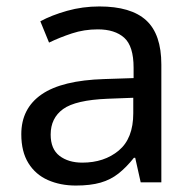

<svg xmlns="http://www.w3.org/2000/svg" viewBox="-20 -565 601 595"><path d="M288 -545Q386 -545 433 -502Q480 -459 480 -365V0H416L399 -76H395Q372 -47 347.5 -27.5Q323 -8 291.5 1Q260 10 215 10Q167 10 128.5 -7Q90 -24 68 -59.5Q46 -95 46 -149Q46 -229 109 -272.5Q172 -316 303 -320L394 -323V-355Q394 -422 365 -448Q336 -474 283 -474Q241 -474 203 -461.5Q165 -449 132 -433L105 -499Q140 -518 188 -531.5Q236 -545 288 -545ZM314 -259Q214 -255 175.5 -227Q137 -199 137 -148Q137 -103 164.5 -82Q192 -61 235 -61Q303 -61 348 -98.5Q393 -136 393 -214V-262Z"/></svg>

Font: uhindi15
Style: Book
Weight: 400
Designer: Jelle Bosma - Monotype Design Team
Foundry: Monotype Imaging Inc.
Version: Version 2.003